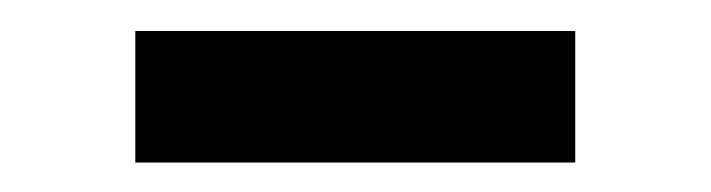

<svg xmlns="http://www.w3.org/2000/svg" viewBox="-20 -346 470 127"><path d="M69.5 -238.5V-325.5H360.5V-238.5Z"/></svg>

Font: Encode Sans Condensed Thin Medium
Style: Regular
Weight: 500
Version: Version 3.002